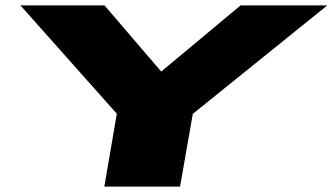

<svg xmlns="http://www.w3.org/2000/svg" viewBox="-20 -695 1239 715"><path d="M368.5 0H650.5L698 -271L1199 -675H876L581 -429H580L369 -675H56L415 -271.5Z"/></svg>

Font: Anybody ExtraExpanded Black
Style: Italic
Weight: 900
Width: 8
Italic angle: -10°
Version: Version 1.113;gftools[0.9.25]